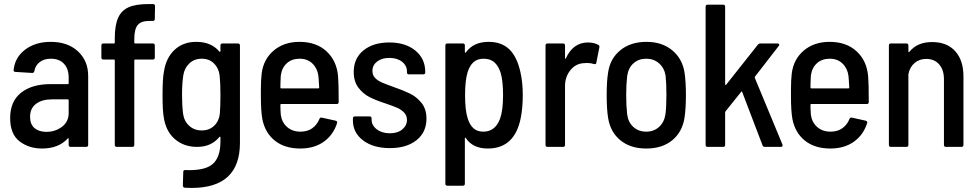

<svg xmlns="http://www.w3.org/2000/svg" viewBox="-20 -723 4819 945"><path d="M414 -349V-10Q414 0 404 0H328Q318 0 318 -10V-40Q318 -42 316.5 -42.5Q315 -43 313 -41Q268 8 187 8Q122 8 76 -27.5Q30 -63 30 -142Q30 -224 83.5 -266.5Q137 -309 229 -309H314Q318 -309 318 -313V-341Q318 -384 295 -409Q272 -434 230 -434Q197 -434 175.5 -417.5Q154 -401 149 -373Q148 -364 138 -364L56 -369Q52 -369 49 -371.5Q46 -374 47 -378Q53 -440 103.5 -478.5Q154 -517 230 -517Q313 -517 363.5 -470.5Q414 -424 414 -349ZM318 -166V-230Q318 -234 314 -234H236Q187 -234 157.5 -212Q128 -190 128 -148Q128 -111 150 -92.5Q172 -74 208 -74Q252 -74 285 -99Q318 -124 318 -166Z M641 -530V-513Q641 -509 645 -509H732Q742 -509 742 -499V-440Q742 -430 732 -430H645Q641 -430 641 -426V-10Q641 0 631 0H555Q545 0 545 -10V-426Q545 -430 541 -430H489Q479 -430 479 -440V-499Q479 -509 489 -509H541Q545 -509 545 -513V-535Q545 -598 561 -634.5Q577 -671 612.5 -687Q648 -703 710 -703H733Q743 -703 743 -693L742 -630Q742 -620 732 -620H715Q674 -620 657.5 -599.5Q641 -579 641 -530Z M1075 -509H1151Q1161 -509 1161 -499V-20Q1161 202 923 202Q901 202 890 201Q880 200 880 190L882 123Q882 118 885 115.5Q888 113 892 114Q987 118 1026 85Q1065 52 1065 -27V-47Q1065 -49 1063.5 -50Q1062 -51 1060 -49Q1020 0 950 0Q885 0 840.5 -38.5Q796 -77 786 -146Q780 -178 780 -255Q780 -338 787 -371Q797 -438 839 -477.5Q881 -517 946 -517Q1020 -517 1060 -469Q1062 -467 1063.5 -468Q1065 -469 1065 -471V-499Q1065 -509 1075 -509ZM1065 -256Q1065 -316 1061 -351Q1057 -387 1033.5 -410.5Q1010 -434 973 -434Q936 -434 911.5 -410.5Q887 -387 882 -351Q876 -312 876 -256Q876 -204 881 -164Q886 -127 911 -104Q936 -81 973 -81Q1010 -81 1034 -104Q1058 -127 1062 -163Q1065 -202 1065 -256Z M1552 -137Q1555 -146 1564 -144L1632 -129Q1642 -126 1639 -117Q1620 -58 1573 -25Q1526 8 1458 8Q1381 8 1332.5 -31Q1284 -70 1271 -138Q1264 -178 1264 -250V-282Q1264 -330 1268 -362Q1277 -432 1327.5 -474.5Q1378 -517 1454 -517Q1537 -517 1587.5 -470Q1638 -423 1644 -346Q1647 -312 1647 -221Q1647 -211 1637 -211H1364Q1360 -211 1360 -207Q1360 -186 1362 -158Q1367 -121 1393 -98Q1419 -75 1459 -75Q1493 -75 1516.5 -91.5Q1540 -108 1552 -137ZM1362 -351Q1360 -315 1360 -292Q1360 -288 1364 -288H1547Q1551 -288 1551 -292Q1549 -332 1547 -350Q1542 -387 1517.5 -410.5Q1493 -434 1455 -434Q1416 -434 1391.5 -411.5Q1367 -389 1362 -351Z M1717 -130V-140Q1717 -150 1727 -150H1799Q1809 -150 1809 -140V-134Q1809 -106 1834.5 -86.5Q1860 -67 1899 -67Q1937 -67 1960 -86Q1983 -105 1983 -133Q1983 -154 1969.5 -168.5Q1956 -183 1937 -191.5Q1918 -200 1880 -213Q1833 -228 1800 -244.5Q1767 -261 1744 -291.5Q1721 -322 1721 -369Q1721 -436 1769 -475Q1817 -514 1896 -514Q1976 -514 2024.5 -474Q2073 -434 2073 -369V-367Q2073 -357 2063 -357H1993Q1983 -357 1983 -367V-371Q1983 -400 1959 -419Q1935 -438 1896 -438Q1859 -438 1836 -420Q1813 -402 1813 -374Q1813 -353 1826 -339.5Q1839 -326 1858.5 -317.5Q1878 -309 1917 -295Q1966 -278 1998.5 -262Q2031 -246 2055 -216Q2079 -186 2079 -139Q2079 -72 2030 -33Q1981 6 1899 6Q1817 6 1767 -32Q1717 -70 1717 -130Z M2553 -256Q2553 -192 2543 -142Q2513 8 2381 8Q2307 8 2273 -43Q2272 -46 2270 -45.5Q2268 -45 2268 -42V181Q2268 191 2258 191H2182Q2172 191 2172 181V-499Q2172 -509 2182 -509H2258Q2268 -509 2268 -499V-467Q2268 -465 2269.5 -464Q2271 -463 2273 -465Q2310 -517 2385 -517Q2448 -517 2486 -481Q2524 -445 2541 -370Q2553 -318 2553 -256ZM2456 -254Q2456 -325 2444 -365Q2433 -399 2413 -416.5Q2393 -434 2360 -434Q2329 -434 2310 -416.5Q2291 -399 2281 -366Q2269 -326 2269 -254Q2269 -180 2282 -140Q2292 -108 2310.5 -91.5Q2329 -75 2359 -75Q2417 -75 2441 -138Q2456 -180 2456 -254Z M2925 -502Q2932 -499 2930 -490L2915 -414Q2914 -405 2903 -408Q2888 -413 2870 -413Q2857 -413 2851 -412Q2812 -409 2786.5 -376.5Q2761 -344 2761 -299V-10Q2761 0 2751 0H2675Q2665 0 2665 -10V-499Q2665 -509 2675 -509H2751Q2761 -509 2761 -499V-437Q2761 -434 2762.5 -433.5Q2764 -433 2765 -436Q2801 -514 2874 -514Q2904 -514 2925 -502Z M2973 -143Q2966 -186 2966 -255Q2966 -324 2973 -366Q2983 -435 3033.5 -476Q3084 -517 3162 -517Q3238 -517 3288 -476Q3338 -435 3349 -367Q3356 -322 3356 -255Q3356 -188 3349 -143Q3338 -73 3288.5 -32.5Q3239 8 3161 8Q3083 8 3033.5 -32.5Q2984 -73 2973 -143ZM3255 -159Q3260 -193 3260 -255Q3260 -315 3256 -350Q3250 -388 3224 -411Q3198 -434 3161 -434Q3123 -434 3098 -411.5Q3073 -389 3067 -350Q3062 -307 3062 -255Q3062 -202 3067 -159Q3072 -121 3097.5 -98Q3123 -75 3161 -75Q3198 -75 3223.5 -98Q3249 -121 3255 -159Z M3463 -700H3539Q3549 -700 3549 -690V-308Q3549 -306 3551 -305Q3553 -304 3554 -306L3710 -503Q3715 -509 3723 -509H3807Q3813 -509 3815 -505Q3817 -501 3813 -497L3696 -346Q3694 -342 3695 -340L3831 -12L3832 -8Q3832 0 3823 0H3744Q3736 0 3733 -8L3633 -270Q3631 -276 3628 -271L3551 -175Q3549 -171 3549 -170V-10Q3549 0 3539 0H3463Q3453 0 3453 -10V-690Q3453 -700 3463 -700Z M4161 -137Q4164 -146 4173 -144L4241 -129Q4251 -126 4248 -117Q4229 -58 4182 -25Q4135 8 4067 8Q3990 8 3941.5 -31Q3893 -70 3880 -138Q3873 -178 3873 -250V-282Q3873 -330 3877 -362Q3886 -432 3936.5 -474.5Q3987 -517 4063 -517Q4146 -517 4196.5 -470Q4247 -423 4253 -346Q4256 -312 4256 -221Q4256 -211 4246 -211H3973Q3969 -211 3969 -207Q3969 -186 3971 -158Q3976 -121 4002 -98Q4028 -75 4068 -75Q4102 -75 4125.5 -91.5Q4149 -108 4161 -137ZM3971 -351Q3969 -315 3969 -292Q3969 -288 3973 -288H4156Q4160 -288 4160 -292Q4158 -332 4156 -350Q4151 -387 4126.5 -410.5Q4102 -434 4064 -434Q4025 -434 4000.5 -411.5Q3976 -389 3971 -351Z M4722 -347V-10Q4722 0 4712 0H4636Q4626 0 4626 -10V-333Q4626 -379 4602.5 -406Q4579 -433 4539 -433Q4505 -433 4481.5 -413Q4458 -393 4451 -358V-354V-10Q4451 0 4441 0H4365Q4355 0 4355 -10V-499Q4355 -509 4365 -509H4441Q4451 -509 4451 -499V-470Q4451 -468 4452.5 -467Q4454 -466 4456 -468Q4494 -516 4568 -516Q4641 -516 4681.5 -471Q4722 -426 4722 -347Z"/></svg>

Font: Barlow Semi Condensed Medium
Style: Regular
Weight: 500
Width: 4
Designer: Jeremy Tribby
Foundry: Tribby Type
Version: Version 1.422; ttfautohint (v1.8)